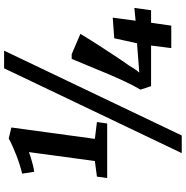

<svg xmlns="http://www.w3.org/2000/svg" viewBox="-5 -850 906 936"><g transform="rotate(-90 448.0 -382.0)"><path d="M55 -362.5 131 -372.5 174.5 -694Q162 -689 144.8 -683.8Q127.5 -678.5 109.8 -674.2Q92 -670 78.5 -668.5L69.5 -727Q87.5 -731 111.2 -738.5Q135 -746 159.5 -755.5Q184 -765 205.5 -774.8Q227 -784.5 240.5 -792.5L294.5 -779.5L239 -372.5L321 -362.5L314 -312.5H48ZM583 -815H669L255.5 51H169.5ZM681.5 0 694 -98.5H496L479 -150.5Q498.5 -182.5 519.5 -227.8Q540.5 -273 561 -321.8Q581.5 -370.5 599 -413.8Q616.5 -457 629 -485.5H652L751 -443Q736 -418.5 719 -391.2Q702 -364 684 -336.5Q666 -309 649.5 -283.8Q633 -258.5 619 -238Q605 -217.5 595.5 -204.5Q590 -195 581.2 -181.2Q572.5 -167.5 562 -156L705 -167L729.5 -278L830 -285.5L815 -174L877.5 -180L866 -98.5H805L791 0Z"/></g></svg>

Font: Merriweather 20pt Black
Style: Italic
Weight: 900
Italic angle: -7.8°
Version: Version 2.101